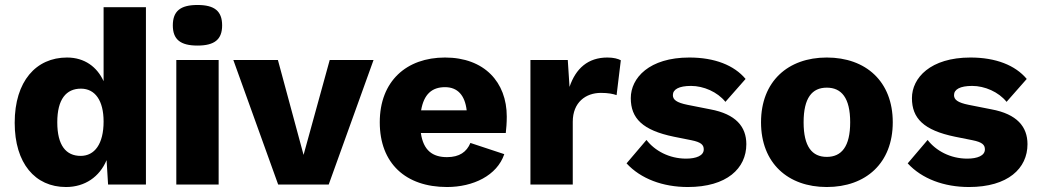

<svg xmlns="http://www.w3.org/2000/svg" viewBox="-20 -741 4173 771"><path d="M245 10C321 10 380 -31 408 -98L414 0H566V-712H396V-415C370 -472 320 -510 249 -510C125 -510 39 -415 39 -248C39 -85 121 10 245 10ZM304 -115C245 -115 210 -157 210 -250C210 -343 246 -385 305 -385C362 -385 396 -337 396 -253C396 -163 360 -115 304 -115Z M773 -558C842 -558 872 -583 872 -639C872 -696 842 -721 773 -721C704 -721 674 -696 674 -639C674 -583 704 -558 773 -558ZM858 -500H688V0H858Z M1304 -500 1199 -119 1096 -500H917L1097 0H1300L1480 -500Z M1775 10C1880 10 1976 -36 2005 -122L1869 -167C1854 -131 1825 -110 1775 -110C1717 -110 1680 -137 1670 -207H2011C2013 -223 2015 -248 2015 -273C2015 -411 1925 -510 1767 -510C1612 -510 1505 -415 1505 -250C1505 -85 1609 10 1775 10ZM1767 -391C1818 -391 1847 -358 1854 -298H1671C1682 -362 1714 -391 1767 -391Z M2110 0H2280V-252C2280 -330 2332 -368 2393 -368C2422 -368 2442 -364 2456 -359L2473 -499C2462 -505 2444 -510 2419 -510C2341 -510 2292 -466 2267 -392L2260 -500H2110Z M2742 10C2899 10 2977 -65 2977 -162C2977 -232 2935 -283 2832 -302L2741 -320C2696 -329 2682 -341 2682 -359C2682 -382 2706 -396 2755 -396C2805 -396 2861 -372 2893 -332L2974 -424C2928 -479 2850 -510 2748 -510C2587 -510 2513 -428 2513 -347C2513 -266 2560 -218 2686 -192L2756 -178C2796 -170 2806 -159 2806 -141C2806 -116 2776 -104 2735 -104C2667 -104 2609 -136 2576 -179L2496 -85C2553 -23 2642 10 2742 10Z M3300 -510C3144 -510 3036 -414 3036 -250C3036 -86 3144 10 3300 10C3457 10 3565 -86 3565 -250C3565 -414 3457 -510 3300 -510ZM3300 -389C3359 -389 3394 -348 3394 -250C3394 -152 3359 -111 3300 -111C3241 -111 3207 -152 3207 -250C3207 -348 3241 -389 3300 -389Z M3871 10C4028 10 4106 -65 4106 -162C4106 -232 4064 -283 3961 -302L3870 -320C3825 -329 3811 -341 3811 -359C3811 -382 3835 -396 3884 -396C3934 -396 3990 -372 4022 -332L4103 -424C4057 -479 3979 -510 3877 -510C3716 -510 3642 -428 3642 -347C3642 -266 3689 -218 3815 -192L3885 -178C3925 -170 3935 -159 3935 -141C3935 -116 3905 -104 3864 -104C3796 -104 3738 -136 3705 -179L3625 -85C3682 -23 3771 10 3871 10Z"/></svg>

Font: Work Sans
Style: Bold
Weight: 700
Designer: Wei Huang
Foundry: Wei Huang
Version: Version 2.012